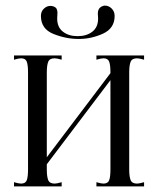

<svg xmlns="http://www.w3.org/2000/svg" viewBox="-20 -665 564 685"><path d="M126 -608Q126 -624 136.5 -634Q147 -644 160 -644Q165 -644 171 -642Q179 -639 182 -633.5Q185 -628 185 -619L184 -599Q184 -568 204.5 -552Q225 -536 257 -536Q289 -536 309.5 -552Q330 -568 330 -599L329 -617Q329 -635 343 -642Q349 -645 354 -645Q368 -645 378.5 -634.5Q389 -624 389 -608Q389 -564 347.5 -545Q306 -526 261 -526Q215 -526 170.5 -544Q126 -562 126 -608ZM55 -10Q71 -10 75.5 -22Q80 -34 80 -60V-407Q80 -433 75.5 -445Q71 -457 55 -457Q47 -457 30 -452V-467H200V-452Q183 -457 175 -457Q157 -457 152 -444.5Q147 -432 147 -407V-104L374 -404V-407Q374 -433 369.5 -445Q365 -457 349 -457Q341 -457 324 -452V-467H494V-452Q477 -457 469 -457Q451 -457 446 -444.5Q441 -432 441 -407V-60Q441 -35 446 -22.5Q451 -10 469 -10Q477 -10 494 -15V0H324V-15Q341 -10 349 -10Q365 -10 369.5 -22Q374 -34 374 -60V-379L147 -79V-60Q147 -35 152 -22.5Q157 -10 175 -10Q183 -10 200 -15V0H30V-15Q47 -10 55 -10Z"/></svg>

Font: Viaoda Libre
Style: Regular
Weight: 400
Designer: Gydient
Version: Version 2.000